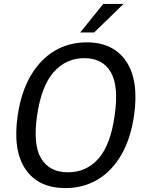

<svg xmlns="http://www.w3.org/2000/svg" viewBox="-20 -949 745 979"><path d="M314 10Q175.5 10 110 -86.2Q44.5 -182.5 70 -358.5Q87 -477.5 135.5 -561.2Q184 -645 257.2 -689Q330.5 -733 422 -733Q558.5 -733 623.8 -635.5Q689 -538 663.5 -360Q646.5 -242.5 598.8 -159.8Q551 -77 478.2 -33.5Q405.5 10 314 10ZM326.5 -70.5Q420 -70.5 481.8 -140Q543.5 -209.5 564.5 -359Q586.5 -510 544.8 -581.2Q503 -652.5 410 -652.5Q316.5 -652.5 253.5 -581Q190.5 -509.5 169 -359Q147.5 -210 190.2 -140.2Q233 -70.5 326.5 -70.5ZM506.5 -929H610L460 -783.5H389Z"/></svg>

Font: Public Sans
Style: Italic
Weight: 400
Italic angle: -8°
Designer: The Public Sans project authors (U.S. Web Design System). Libre Franklin designed by Pablo Impallari and Rodrigo Fuenzal
Version: Version 1.008; ttfautohint (v1.8.1) -l 8 -r 50 -G 200 -x 14 